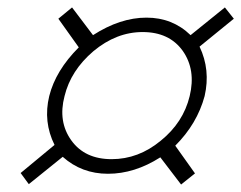

<svg xmlns="http://www.w3.org/2000/svg" viewBox="-20 -660 646 514"><path d="M487.8 -402.8Q504.9 -473.1 469.2 -523.9Q433.1 -574.2 361.8 -574.2Q291.5 -574.2 230 -522.9Q169.4 -471.2 152.8 -402.8Q134.8 -334.5 170.9 -284.2Q207 -233.9 278.8 -233.9Q350.6 -233.9 410.2 -283.2Q470.7 -332 487.8 -402.8ZM582 -640.1 606 -609.9 514.2 -535.2Q543.9 -473.1 527.8 -402.8Q507.8 -328.6 449.2 -270L502 -195.8L464.8 -166L409.2 -238.8Q340.3 -194.8 269 -194.8Q198.7 -194.8 147.9 -240.2L57.1 -167L35.2 -196.8L126 -272Q95.2 -334 111.8 -402.8Q128.9 -471.2 190.9 -533.2L136.2 -609.9L172.9 -640.1L229 -565.9Q301.8 -612.8 372.1 -612.8Q441.9 -612.8 490.2 -565.9Z"/></svg>

Font: Sinkin Sans 200 X Light Italic
Style: Regular
Weight: 200
Italic angle: -112°
Designer: Keith Bates
Foundry: K-Type
Version: Sinkin Sans (version 1.0)  by Keith Bates   •   © 2014   www